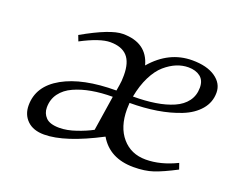

<svg xmlns="http://www.w3.org/2000/svg" viewBox="-83 -590 882 731"><g transform="rotate(20 357.5 -224.5)"><path d="M58.1 -78.1Q58.1 -156.2 137.5 -200.7Q216.8 -245.1 353 -245.1L356.9 -269Q359.9 -283.7 359.9 -309.1Q359.9 -361.3 337.4 -385.7Q314.9 -410.2 269 -410.2Q227.1 -410.2 152.8 -371.1L144 -394Q252.9 -456.1 303.2 -456.1Q400.4 -456.1 422.9 -372.1Q491.7 -452.1 585.9 -452.1Q645 -452.1 679.4 -428.5Q713.9 -404.8 713.9 -367.2Q713.9 -328.1 688.5 -298.3Q663.1 -268.6 619.9 -251.5Q576.7 -234.4 525.4 -226.1Q474.1 -217.8 416 -217.8Q415 -205.6 415 -191.9Q415 -120.1 451.2 -78.1Q487.3 -36.1 546.9 -36.1Q606.9 -36.1 671.9 -67.9L680.2 -43.9Q626 -15.6 592.3 -4.4Q558.6 6.8 513.2 6.8Q416.5 6.8 374 -65.9Q234.9 6.8 150.9 6.8Q106.9 6.8 82.5 -16.8Q58.1 -40.5 58.1 -78.1ZM126 -94.2Q126 -70.3 142.1 -53.7Q158.2 -37.1 196.8 -37.1Q227.5 -37.1 263.9 -49.6Q300.3 -62 326.2 -76.2L348.1 -217.8Q302.2 -217.8 263.7 -210.9Q225.1 -204.1 193.6 -189.9Q162.1 -175.8 144 -151.4Q126 -127 126 -94.2ZM419.9 -245.1Q469.7 -245.1 510 -251.5Q550.3 -257.8 581.8 -271.5Q613.3 -285.2 630.6 -308.6Q647.9 -332 647.9 -363.8Q647.9 -393.1 629.4 -407.5Q610.8 -421.9 581.1 -421.9Q557.1 -421.9 533.7 -412.4Q510.3 -402.8 487.3 -383.1Q464.4 -363.3 446.5 -327.6Q428.7 -292 419.9 -245.1Z"/></g></svg>

Font: Dehuti Alt
Style: Italic
Weight: 400
Version: Version 1.2